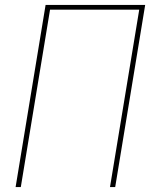

<svg xmlns="http://www.w3.org/2000/svg" viewBox="-20 -755 640 775"><path d="M43 0 164 -735H566L445 0H424L542 -716H182L64 0Z"/></svg>

Font: Iosevka Thin Extended Oblique
Style: Regular
Weight: 100
Width: 7
Italic angle: -9°
Monospace: yes
Designer: Belleve Invis
Foundry: Belleve Invis
Version: Version 32.5.0; ttfautohint (v1.8.4)